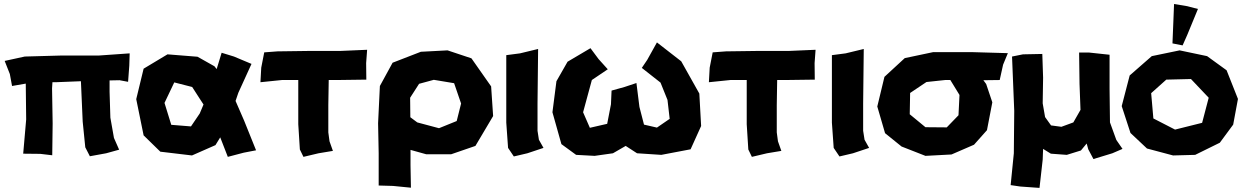

<svg xmlns="http://www.w3.org/2000/svg" viewBox="-20 -752 6104 942"><path d="M2.9 -453.1 28.3 -388.7 39.1 -330.1 106.4 -341.8 108.4 -166 93.8 2 177.7 2.9 236.3 9.8 238.3 -146.5 235.4 -318.4 237.3 -348.6H252.9L377 -353.5L385.7 -155.3L398.4 -29.3L420.9 14.6L501 0L564.5 -17.6L539.1 -75.2L521.5 -174.8L517.6 -301.8V-357.4L566.4 -358.4L608.4 -350.6L614.3 -429.7L616.2 -490.2L463.9 -479.5H278.3L101.6 -474.6Z M1067.4 -493.2 1043 -413.1 1032.2 -426.8 949.2 -473.6 801.8 -485.4 684.6 -415 648.4 -265.6 684.6 -87.9 766.6 -7.8 921.9 10.7 1037.1 -40 1060.5 -78.1 1097.7 17.6 1175.8 -2.9 1236.3 -14.6 1177.7 -160.2 1135.7 -256.8 1149.4 -296.9 1213.9 -438.5 1127.9 -474.6ZM960 -267.6 978.5 -239.3 960 -195.3 917 -131.8 820.3 -139.6 787.1 -247.1 835 -347.7 922.9 -325.2Z M1276.4 -495.1 1261.7 -419.9 1257.8 -348.6 1363.3 -359.4H1443.4V-278.3V-142.6L1451.2 -18.6L1468.8 17.6L1543 0L1613.3 -11.7L1596.7 -58.6L1590.8 -102.5V-236.3L1592.8 -359.4H1633.8L1777.3 -361.3L1776.4 -442.4L1781.2 -507.8L1647.5 -502H1490.2L1341.8 -500Z M1837.9 158.2 1908.2 160.2 1996.1 168.9 1994.1 58.6V-16.6L2071.3 4.9H2193.4L2312.5 -36.1L2399.4 -182.6L2389.6 -328.1L2293 -465.8L2175.8 -504.9L2044.9 -498L1906.2 -444.3L1843.8 -330.1L1835 -147.5L1837.9 0ZM1992.2 -272.5 2036.1 -340.8 2108.4 -360.4 2208 -343.8 2242.2 -244.1 2220.7 -158.2 2133.8 -123 2027.3 -151.4 1993.2 -176.8Z M2463.9 -481.4V-285.2V-150.4L2472.7 -26.4L2501 15.6L2567.4 0L2646.5 -26.4L2624 -66.4L2617.2 -110.4V-244.1L2620.1 -511.7L2531.2 -490.2Z M2877 -515.6 2764.6 -449.2 2710 -353.5 2690.4 -201.2 2734.4 -44.9 2806.6 7.8 2897.5 12.7 2987.3 0 3049.8 -36.1 3105.5 0 3224.6 7.8 3368.2 -19.5 3419.9 -133.8 3411.1 -293 3322.3 -451.2 3203.1 -543.9 3155.3 -458 3128.9 -418.9 3220.7 -346.7 3254.9 -261.7 3265.6 -168.9 3203.1 -126 3139.6 -140.6 3117.2 -227.5 3102.5 -344.7 3043.9 -325.2 2980.5 -307.6 2977.5 -240.2 2959 -144.5 2874 -125 2840.8 -201.2 2883.8 -359.4 2961.9 -412.1 2917 -461.9Z M3476.6 -495.1 3461.9 -419.9 3458 -348.6 3563.5 -359.4H3643.6V-278.3V-142.6L3651.4 -18.6L3668.9 17.6L3743.2 0L3813.5 -11.7L3796.9 -58.6L3791 -102.5V-236.3L3793 -359.4H3834L3977.5 -361.3L3976.6 -442.4L3981.4 -507.8L3847.7 -502H3690.4L3542 -500Z M4061.5 -481.4V-285.2V-150.4L4070.3 -26.4L4098.6 15.6L4165 0L4244.1 -26.4L4221.7 -66.4L4214.8 -110.4V-244.1L4217.8 -511.7L4128.9 -490.2Z M4687.5 -286.1 4682.6 -186.5 4625 -127 4520.5 -127.9 4443.4 -191.4 4445.3 -295.9 4525.4 -349.6 4617.2 -359.4H4642.6ZM4924.8 -491.2 4753.9 -496.1H4557.6L4418.9 -466.8L4319.3 -375L4284.2 -229.5L4322.3 -98.6L4403.3 -33.2L4520.5 12.7L4648.4 5.9L4758.8 -42L4822.3 -113.3L4848.6 -250L4818.4 -339.8L4804.7 -358.4L4884.8 -359.4L4901.4 -434.6Z M4945.3 -474.6 4956.1 -208 4954.1 0 4938.5 156.2 4985.4 163.1 5080.1 169.9 5095.7 31.2 5097.7 -21.5 5135.7 2 5213.9 7.8 5283.2 -13.7 5311.5 -47.9 5319.3 -19.5 5344.7 28.3 5437.5 0 5487.3 -21.5 5457 -65.4 5425.8 -151.4 5423.8 -316.4V-483.4L5324.2 -494.1H5274.4L5276.4 -340.8L5281.2 -212.9L5246.1 -151.4L5187.5 -129.9L5136.7 -136.7L5107.4 -177.7L5095.7 -245.1L5097.7 -371.1L5093.8 -487.3L4999 -485.4Z M5767.6 -504.9 5630.9 -476.6 5522.5 -381.8 5483.4 -231.4 5526.4 -99.6 5607.4 -23.4 5735.4 10.7 5843.8 7.8 5964.8 -51.8 6030.3 -140.6 6053.7 -266.6 5998 -407.2 5902.3 -476.6ZM5823.2 -364.3 5910.2 -272.5 5877.9 -149.4 5745.1 -116.2 5638.7 -170.9 5627.9 -294.9 5702.1 -361.3ZM5740.2 -732.4 5736.3 -633.8 5732.4 -539.1 5782.2 -529.3 5804.7 -580.1 5857.4 -708 5804.7 -721.7Z"/></svg>

Font: MaokenAssortedSans-Lite
Style: Lite
Weight: 400
Version: Version 1.400